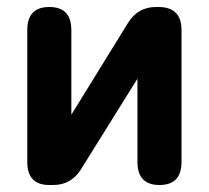

<svg xmlns="http://www.w3.org/2000/svg" viewBox="-20 -529 598 549"><path d="M121 0Q58 0 58 -66V-443Q58 -509 121 -509Q184 -509 184 -443V-201L347 -465Q375 -509 426 -509H433Q499 -509 499 -443V-66Q499 0 436 0Q373 0 373 -66V-304L211 -44Q183 0 132 0Z"/></svg>

Font: Zen Maru Gothic Black
Style: Regular
Weight: 900
Designer: Yoshimichi Ohira
Foundry: Positype
Version: Version 1.001